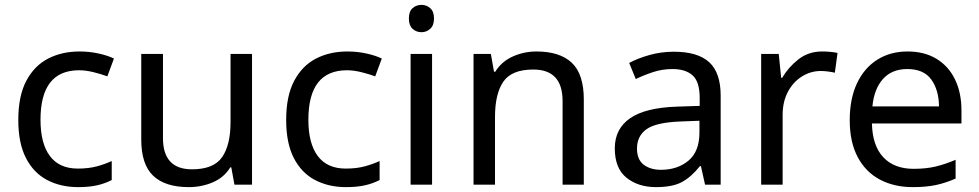

<svg xmlns="http://www.w3.org/2000/svg" viewBox="-20 -757 4012 787"><path d="M300 10Q229 10 173.5 -19Q118 -48 86.5 -109Q55 -170 55 -265Q55 -364 88 -426Q121 -488 177.5 -517Q234 -546 306 -546Q347 -546 385 -537.5Q423 -529 447 -517L420 -444Q396 -453 364 -461Q332 -469 304 -469Q146 -469 146 -266Q146 -169 184.5 -117.5Q223 -66 299 -66Q343 -66 376.5 -75Q410 -84 438 -97V-19Q411 -5 378.5 2.5Q346 10 300 10Z M1013 -536V0H941L928 -71H924Q898 -29 852 -9.5Q806 10 754 10Q657 10 608 -36.5Q559 -83 559 -185V-536H648V-191Q648 -63 767 -63Q856 -63 890.5 -113Q925 -163 925 -257V-536Z M1398 10Q1327 10 1271.5 -19Q1216 -48 1184.5 -109Q1153 -170 1153 -265Q1153 -364 1186 -426Q1219 -488 1275.5 -517Q1332 -546 1404 -546Q1445 -546 1483 -537.5Q1521 -529 1545 -517L1518 -444Q1494 -453 1462 -461Q1430 -469 1402 -469Q1244 -469 1244 -266Q1244 -169 1282.5 -117.5Q1321 -66 1397 -66Q1441 -66 1474.5 -75Q1508 -84 1536 -97V-19Q1509 -5 1476.5 2.5Q1444 10 1398 10Z M1708 -737Q1728 -737 1743.5 -723.5Q1759 -710 1759 -681Q1759 -653 1743.5 -639Q1728 -625 1708 -625Q1686 -625 1671 -639Q1656 -653 1656 -681Q1656 -710 1671 -723.5Q1686 -737 1708 -737ZM1751 -536V0H1663V-536Z M2179 -546Q2275 -546 2324 -499.5Q2373 -453 2373 -349V0H2286V-343Q2286 -472 2166 -472Q2077 -472 2043 -422Q2009 -372 2009 -278V0H1921V-536H1992L2005 -463H2010Q2036 -505 2082 -525.5Q2128 -546 2179 -546Z M2742 -545Q2840 -545 2887 -502Q2934 -459 2934 -365V0H2870L2853 -76H2849Q2814 -32 2775.5 -11Q2737 10 2669 10Q2596 10 2548 -28.5Q2500 -67 2500 -149Q2500 -229 2563 -272.5Q2626 -316 2757 -320L2848 -323V-355Q2848 -422 2819 -448Q2790 -474 2737 -474Q2695 -474 2657 -461.5Q2619 -449 2586 -433L2559 -499Q2594 -518 2642 -531.5Q2690 -545 2742 -545ZM2768 -259Q2668 -255 2629.5 -227Q2591 -199 2591 -148Q2591 -103 2618.5 -82Q2646 -61 2689 -61Q2757 -61 2802 -98.5Q2847 -136 2847 -214V-262Z M3350 -546Q3365 -546 3382.5 -544.5Q3400 -543 3413 -540L3402 -459Q3389 -462 3373.5 -464Q3358 -466 3344 -466Q3303 -466 3267 -443.5Q3231 -421 3209.5 -380.5Q3188 -340 3188 -286V0H3100V-536H3172L3182 -438H3186Q3212 -482 3253 -514Q3294 -546 3350 -546Z M3700 -546Q3769 -546 3818.5 -516Q3868 -486 3894.5 -431.5Q3921 -377 3921 -304V-251H3554Q3556 -160 3600.5 -112.5Q3645 -65 3725 -65Q3776 -65 3815.5 -74.5Q3855 -84 3897 -102V-25Q3856 -7 3816 1.5Q3776 10 3721 10Q3645 10 3586.5 -21Q3528 -52 3495.5 -113.5Q3463 -175 3463 -264Q3463 -352 3492.5 -415Q3522 -478 3575.5 -512Q3629 -546 3700 -546ZM3699 -474Q3636 -474 3599.5 -433.5Q3563 -393 3556 -321H3829Q3828 -389 3797 -431.5Q3766 -474 3699 -474Z"/></svg>

Font: Noto Sans Syriac Eastern
Style: Regular
Weight: 400
Designer: Patrick Giasson and the Monotype Design Team
Foundry: Monotype Imaging Inc.
Version: Version 3.001; ttfautohint (v1.8.4.7-5d5b)